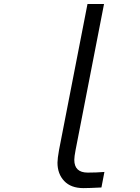

<svg xmlns="http://www.w3.org/2000/svg" viewBox="-20 -937 707 967"><path d="M354.2 -132.2Q354.2 -67.7 421.9 -67.7Q465.5 -67.7 505.9 -71L490.9 7.2Q429 10.4 400.4 10.4Q337.2 10.4 303.4 -25.4Q269.5 -61.2 269.5 -117.8Q269.5 -138 277.3 -181.6L420.6 -916.7H503.9L360.7 -181.6Q354.2 -147.8 354.2 -132.2Z"/></svg>

Font: TypoPRO Monoid
Style: Italic
Weight: 400
Width: 4
Italic angle: -11°
Monospace: yes
Version: Version 0.61